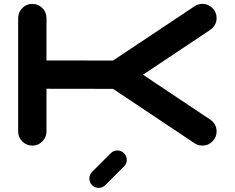

<svg xmlns="http://www.w3.org/2000/svg" viewBox="-20 -728 1174 960"><path d="M613.8 71.3Q613.8 90.3 600.1 104L506.3 197.8Q492.7 211.4 473.1 211.4Q454.1 211.4 440.4 197.8Q426.8 184.1 426.8 164.6Q426.8 145.5 440.4 131.3L533.7 38.1Q547.4 24.4 566.9 24.4Q586.4 24.4 600.1 38.1Q613.8 51.8 613.8 71.3ZM1031.2 -129.9Q1063 -107.9 1063 -70.8Q1063 -41.5 1042.2 -20.8Q1021.5 0 992.2 0Q969.7 0 952.1 -12.2L545.4 -283.7L212.4 -284.2V-70.8Q212.4 -41.5 191.7 -20.8Q170.9 0 141.6 0Q112.3 0 91.6 -20.8Q70.8 -41.5 70.8 -70.8V-637.7Q70.8 -667 91.6 -687.7Q112.3 -708.5 141.6 -708.5Q170.9 -708.5 191.4 -688.2Q211.9 -668 212.4 -637.7V-425.8L545.4 -425.3L952.1 -696.3Q969.7 -708.5 992.2 -708.5Q1021.5 -708.5 1042.2 -687.7Q1063 -667 1063 -637.7Q1063 -601.1 1031.2 -578.6L694.8 -354.5Z"/></svg>

Font: Robtronika
Style: Regular
Weight: 400
Designer: GGBot
Version: 1.00